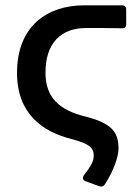

<svg xmlns="http://www.w3.org/2000/svg" viewBox="-20 -509 514 711"><path d="M296.9 162.1 347.7 180.7C356.4 183.6 363.3 181.6 368.2 173.8C401.4 123 418.9 70.3 418.9 41C418.9 -23.4 389.6 -53.7 293.9 -78.1C203.1 -100.6 148.4 -145.5 148.4 -239.3C148.4 -352.5 208 -405.3 299.8 -405.3C344.7 -405.3 391.6 -405.3 431.6 -404.3C441.4 -403.3 447.3 -409.2 447.3 -418.9V-473.6C447.3 -483.4 441.4 -489.3 431.6 -489.3H292C152.3 -489.3 43 -410.2 43 -239.3C43 -86.9 138.7 -20.5 245.1 5.9C316.4 24.4 327.1 42 327.1 67.4C327.1 87.9 316.4 107.4 291 139.6C284.2 149.4 286.1 158.2 296.9 162.1Z"/></svg>

Font: Ed Sans Neue Medium
Style: Regular
Weight: 500
Designer: Stephen Hutchings
Version: Version 1.004;PS 001.004;hotconv 1.0.88;makeotf.lib2.5.64775